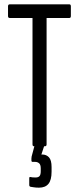

<svg xmlns="http://www.w3.org/2000/svg" viewBox="-20 -675 364 886"><path d="M137 0Q130 0 130 -9V-592H25Q17 -592 17 -601V-646Q17 -655 25 -655H300Q307 -655 307 -646V-601Q307 -592 300 -592H195V-9Q195 0 187 0ZM160 191Q147 191 137.5 189.5Q128 188 121 187Q115 185 115 179V148Q115 140 121 142Q125 143 130.5 143.5Q136 144 144 144Q157 144 162.5 137.5Q168 131 168 115V102Q168 85 160.5 78.5Q153 72 142 72H130Q125 72 125 65Q125 61 125 56Q125 51 126 47L145 -24Q147 -29 152 -29H185Q191 -29 190 -20L171 38H175Q194 38 206 51Q218 64 218 96V117Q218 156 203.5 173.5Q189 191 160 191Z"/></svg>

Font: Sofia Sans Extra Condensed
Style: Regular
Weight: 400
Designer: Botio Nikoltchev, Ani Petrova
Foundry: lettersoup
Version: Version 4.101